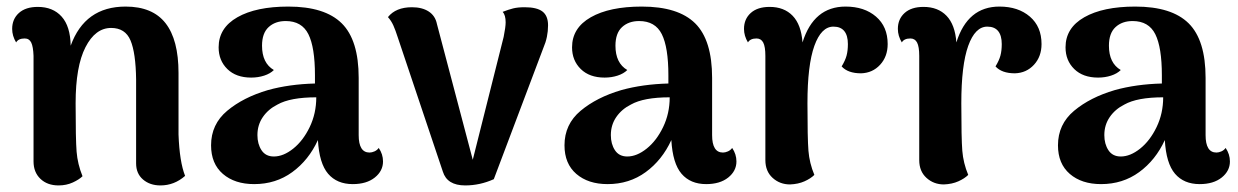

<svg xmlns="http://www.w3.org/2000/svg" viewBox="-20 -550 3767 584"><path d="M543 -15Q510 14 468 14Q436 14 415 -4Q394 -22 394 -53V-308Q393 -389 377 -427Q361 -465 318 -465Q270 -465 240 -406.5Q210 -348 210 -236Q210 -126 213 -88.5Q216 -51 231 -14Q221 -4 201.5 5Q182 14 158 14Q124 14 103 -6Q82 -26 82 -59V-380Q81 -408 75 -420.5Q69 -433 55 -433Q36 -433 29 -421Q17 -441 17 -462Q17 -492 37.5 -510.5Q58 -529 95 -529Q141 -529 167.5 -499.5Q194 -470 195 -411Q238 -530 362 -530Q444 -530 483.5 -479.5Q523 -429 523 -328V-141Q526 -58 543 -15Z M1145 -59Q1145 -30 1120 -10Q1095 10 1053 10Q1005 10 978 -21.5Q951 -53 947 -124Q919 -63 869 -26.5Q819 10 753 10Q694 10 658 -21Q622 -52 622 -108Q622 -172 671 -213Q720 -254 795 -276Q860 -294 938 -296V-321Q938 -406 918 -446Q898 -486 849 -486Q817 -486 797 -467.5Q777 -449 777 -411Q777 -358 813 -337Q802 -326 783.5 -320Q765 -314 744 -314Q698 -314 671.5 -340Q645 -366 645 -406Q645 -465 702 -497.5Q759 -530 857 -530Q968 -530 1019.5 -479Q1071 -428 1071 -313V-139Q1071 -86 1104 -86Q1111 -86 1119 -89.5Q1127 -93 1132 -100Q1145 -81 1145 -59ZM942 -254Q863 -254 824 -232Q796 -218 779.5 -194Q763 -170 763 -139Q763 -112 775.5 -93Q788 -74 813 -74Q842 -74 872 -98Q902 -122 922 -163.5Q942 -205 942 -254Z M1647 -473Q1647 -437 1633 -405L1482 -5Q1440 14 1395 14Q1340 14 1327 -28L1190 -436Q1183 -458 1176.5 -472.5Q1170 -487 1160 -498Q1184 -528 1233 -528Q1264 -528 1284 -515Q1304 -502 1309 -477L1418 -64L1512 -438Q1518 -468 1518 -482Q1518 -504 1509 -514Q1527 -521 1541 -524.5Q1555 -528 1576 -528Q1613 -528 1630 -515Q1647 -502 1647 -473Z M2220 -59Q2220 -30 2195 -10Q2170 10 2128 10Q2080 10 2053 -21.5Q2026 -53 2022 -124Q1994 -63 1944 -26.5Q1894 10 1828 10Q1769 10 1733 -21Q1697 -52 1697 -108Q1697 -172 1746 -213Q1795 -254 1870 -276Q1935 -294 2013 -296V-321Q2013 -406 1993 -446Q1973 -486 1924 -486Q1892 -486 1872 -467.5Q1852 -449 1852 -411Q1852 -358 1888 -337Q1877 -326 1858.5 -320Q1840 -314 1819 -314Q1773 -314 1746.5 -340Q1720 -366 1720 -406Q1720 -465 1777 -497.5Q1834 -530 1932 -530Q2043 -530 2094.5 -479Q2146 -428 2146 -313V-139Q2146 -86 2179 -86Q2186 -86 2194 -89.5Q2202 -93 2207 -100Q2220 -81 2220 -59ZM2017 -254Q1938 -254 1899 -232Q1871 -218 1854.5 -194Q1838 -170 1838 -139Q1838 -112 1850.5 -93Q1863 -74 1888 -74Q1917 -74 1947 -98Q1977 -122 1997 -163.5Q2017 -205 2017 -254Z M2680 -416Q2680 -378 2657 -353Q2634 -328 2599 -327Q2559 -327 2540 -348Q2551 -366 2555 -381Q2559 -396 2559 -416Q2559 -442 2548 -455.5Q2537 -469 2515 -469Q2478 -469 2457 -410.5Q2436 -352 2436 -236Q2436 -129 2439 -91.5Q2442 -54 2457 -18Q2446 -7 2427 1.5Q2408 10 2383 11Q2352 11 2330 -9Q2308 -29 2308 -63V-380Q2308 -408 2301.5 -420.5Q2295 -433 2281 -433Q2262 -433 2255 -421Q2243 -441 2243 -462Q2243 -492 2263.5 -510.5Q2284 -529 2321 -529Q2365 -529 2391 -502Q2417 -475 2421 -421Q2455 -530 2552 -530Q2609 -530 2644.5 -499.5Q2680 -469 2680 -416Z M3148 -416Q3148 -378 3125 -353Q3102 -328 3067 -327Q3027 -327 3008 -348Q3019 -366 3023 -381Q3027 -396 3027 -416Q3027 -442 3016 -455.5Q3005 -469 2983 -469Q2946 -469 2925 -410.5Q2904 -352 2904 -236Q2904 -129 2907 -91.5Q2910 -54 2925 -18Q2914 -7 2895 1.5Q2876 10 2851 11Q2820 11 2798 -9Q2776 -29 2776 -63V-380Q2776 -408 2769.5 -420.5Q2763 -433 2749 -433Q2730 -433 2723 -421Q2711 -441 2711 -462Q2711 -492 2731.5 -510.5Q2752 -529 2789 -529Q2833 -529 2859 -502Q2885 -475 2889 -421Q2923 -530 3020 -530Q3077 -530 3112.5 -499.5Q3148 -469 3148 -416Z M3721 -59Q3721 -30 3696 -10Q3671 10 3629 10Q3581 10 3554 -21.5Q3527 -53 3523 -124Q3495 -63 3445 -26.5Q3395 10 3329 10Q3270 10 3234 -21Q3198 -52 3198 -108Q3198 -172 3247 -213Q3296 -254 3371 -276Q3436 -294 3514 -296V-321Q3514 -406 3494 -446Q3474 -486 3425 -486Q3393 -486 3373 -467.5Q3353 -449 3353 -411Q3353 -358 3389 -337Q3378 -326 3359.5 -320Q3341 -314 3320 -314Q3274 -314 3247.5 -340Q3221 -366 3221 -406Q3221 -465 3278 -497.5Q3335 -530 3433 -530Q3544 -530 3595.5 -479Q3647 -428 3647 -313V-139Q3647 -86 3680 -86Q3687 -86 3695 -89.5Q3703 -93 3708 -100Q3721 -81 3721 -59ZM3518 -254Q3439 -254 3400 -232Q3372 -218 3355.5 -194Q3339 -170 3339 -139Q3339 -112 3351.5 -93Q3364 -74 3389 -74Q3418 -74 3448 -98Q3478 -122 3498 -163.5Q3518 -205 3518 -254Z"/></svg>

Font: Arima Madurai Black
Style: Regular
Weight: 900
Designer: Joana Correia and Natanael Gama
Foundry: NDISCOVER
Version: Version 1.019